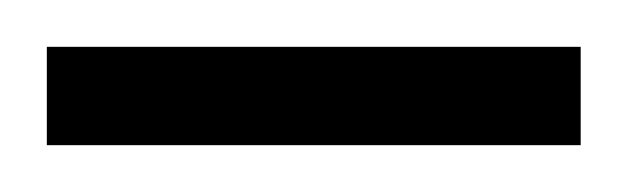

<svg xmlns="http://www.w3.org/2000/svg" viewBox="-20 -599 268 82"><path d="M0 -537V-579H228V-537Z"/></svg>

Font: Smooch Sans Thin Medium
Style: Regular
Weight: 500
Version: Version 1.010